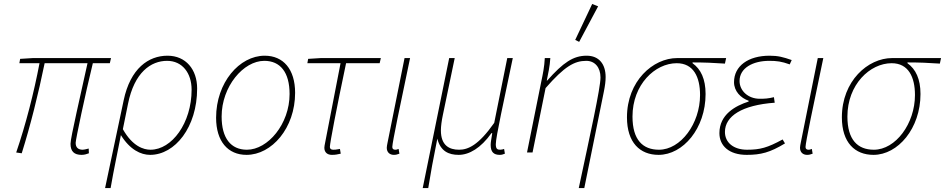

<svg xmlns="http://www.w3.org/2000/svg" viewBox="-20 -772 4784 972"><path d="M393 12C409 12 418 8 430 4L429 -20C413 -16 405 -14 399 -14C375 -14 363 -26 363 -49C363 -65 411 -293 450 -452H536L542 -478H146L82 -474L78 -452H180C152 -304 110 -140 62 0L90 4C134 -136 174 -296 206 -452H423C390 -299 337 -76 337 -44C337 -5 356 12 393 12Z M512 180H540C558 76 572 16 592 -88C638 -14 693 12 740 12C866 12 978 -128 978 -324C978 -420 921 -490 828 -490C732 -490 640 -426 606 -264ZM742 -14C707 -14 651 -31 602 -118L628 -246C660 -406 744 -464 826 -464C903 -464 950 -402 950 -318C950 -149 850 -14 742 -14Z M1228 12C1356 12 1474 -124 1474 -302C1474 -422 1414 -490 1320 -490C1192 -490 1074 -354 1074 -176C1074 -56 1134 12 1228 12ZM1230 -14C1149 -14 1102 -72 1102 -182C1102 -334 1212 -464 1318 -464C1399 -464 1446 -406 1446 -296C1446 -144 1336 -14 1230 -14Z M1660 12C1679 12 1686 10 1705 6L1701 -18C1680 -14 1675 -14 1667 -14C1656 -14 1650 -19 1650 -28C1650 -48 1684 -224 1732 -452H1902L1908 -478H1604L1540 -474L1536 -452H1704L1626 -50C1624 -40 1622 -30 1622 -24C1622 0 1638 12 1660 12Z M1974 12C1984 12 1992 10 2002 6L1998 -18C1988 -14 1985 -14 1981 -14C1971 -14 1966 -19 1966 -28C1966 -50 2006 -240 2056 -478H2028L1942 -50C1940 -40 1938 -30 1938 -24C1938 0 1954 12 1974 12Z M2120 180H2148C2162 94 2170 50 2194 -70C2210 -6 2252 12 2302 12C2355 12 2414 -22 2468 -98H2472C2467 -64 2464 -52 2464 -38C2464 -2 2480 12 2510 12C2520 12 2526 10 2536 6L2532 -18C2526 -16 2520 -14 2512 -14C2498 -14 2490 -18 2490 -42C2490 -78 2531 -262 2576 -478H2548L2482 -150C2402 -36 2349 -14 2304 -14C2254 -14 2212 -36 2212 -112C2212 -132 2216 -162 2222 -190L2282 -478H2254Z M2910 180H2938L3037 -308C3043 -338 3046 -360 3046 -382C3046 -448 3012 -490 2950 -490C2882 -490 2832 -456 2750 -364H2748C2754 -394 2764 -438 2766 -478H2738C2736 -434 2728 -396 2720 -358L2648 0H2676L2742 -326C2838 -436 2888 -464 2948 -464C2992 -464 3020 -430 3020 -380C3020 -326 2968 -92 2910 180ZM2912 -560 3008 -740 2978 -752 2892 -570Z M3314 12C3438 12 3552 -122 3552 -296C3552 -372 3528 -422 3486 -452V-456C3542 -456 3595 -454 3650 -450L3656 -478H3408C3286 -478 3154 -362 3154 -178C3154 -50 3220 12 3314 12ZM3316 -14C3234 -14 3182 -64 3182 -182C3182 -344 3296 -452 3406 -452C3491 -452 3524 -382 3524 -291C3524 -146 3426 -14 3316 -14Z M3760 12C3832 12 3878 0 3954 -46L3942 -66C3865 -24 3828 -14 3762 -14C3694 -14 3650 -50 3650 -104C3650 -184 3736 -240 3902 -252L3898 -280C3869 -273 3852 -272 3826 -272C3768 -272 3724 -312 3724 -362C3724 -428 3792 -464 3874 -464C3913 -464 3936 -461 3978 -446L3988 -468C3945 -483 3919 -490 3876 -490C3768 -490 3696 -438 3696 -356C3696 -310 3730 -276 3770 -262V-258C3702 -236 3622 -192 3622 -98C3622 -34 3671 12 3760 12Z M4066 12C4076 12 4084 10 4094 6L4090 -18C4080 -14 4077 -14 4073 -14C4063 -14 4058 -19 4058 -28C4058 -50 4098 -240 4148 -478H4120L4034 -50C4032 -40 4030 -30 4030 -24C4030 0 4046 12 4066 12Z M4402 12C4526 12 4640 -122 4640 -296C4640 -372 4616 -422 4574 -452V-456C4630 -456 4683 -454 4738 -450L4744 -478H4496C4374 -478 4242 -362 4242 -178C4242 -50 4308 12 4402 12ZM4404 -14C4322 -14 4270 -64 4270 -182C4270 -344 4384 -452 4494 -452C4579 -452 4612 -382 4612 -291C4612 -146 4514 -14 4404 -14Z"/></svg>

Font: Source Sans Pro ExtraLight
Style: Italic
Weight: 200
Italic angle: -11°
Designer: Paul D. Hunt
Foundry: Adobe Systems Incorporated
Version: Version 3.006;hotconv 1.0.111;makeotfexe 2.5.65597